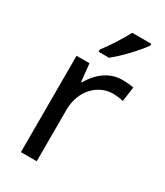

<svg xmlns="http://www.w3.org/2000/svg" viewBox="-191 -845 795 925"><g transform="rotate(30 206.5 -383.0)"><path d="M167 -606H225C272 -642 343 -719 368 -756V-766H262C239 -721 196 -655 167 -618ZM335 -546C260 -546 205 -497 171 -438H167L157 -536H85V0H173V-286C173 -394 246 -466 329 -466C347 -466 370 -463 387 -459L398 -540C380 -544 355 -546 335 -546Z"/></g></svg>

Font: Noto Sans Osage
Style: Regular
Weight: 400
Designer: Monotype Design Team
Foundry: Monotype Imaging Inc.
Version: Version 2.002